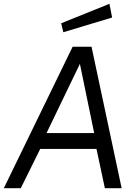

<svg xmlns="http://www.w3.org/2000/svg" viewBox="-32 -987 713 1007"><path d="M77 0 179 -206H474L518 0H606L448 -742H349L-12 0ZM289 -865 300 -818 556 -895 542 -967ZM387 -652 462 -289H212Z"/></svg>

Font: Cheyenne Sans
Style: Italic
Weight: 400
Italic angle: -8.13011°
Designer: The Public Sans project authors (U.S. Web Design System), Libre Franklin designed by Pablo Impallari and Rodrigo Fuenzal
Foundry: The Cheyenne Sans Project Authors
Version: Version 2.007